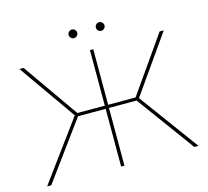

<svg xmlns="http://www.w3.org/2000/svg" viewBox="-117 -979 1208 1115"><g transform="rotate(-15 487.0 -421.5)"><path d="M917 0H942L680 -357L921 -700H896L662 -366H497V-700H477V-366H312L78 -700H53L294 -357L32 0H57L311 -347H477V0H497V-347H663ZM570 -791C584 -791 596 -803 596 -817C596 -831 584 -843 570 -843C556 -843 544 -831 544 -817C544 -803 556 -791 570 -791ZM406 -791C420 -791 432 -803 432 -817C432 -831 420 -843 406 -843C392 -843 380 -831 380 -817C380 -803 392 -791 406 -791Z"/></g></svg>

Font: Chess Sans Thin
Style: Regular
Weight: 100
Designer: Wolf Bōese
Foundry: Wolf Bōese
Version: Version 7.223;Glyphs 3.3 (3306)